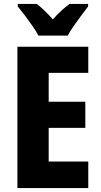

<svg xmlns="http://www.w3.org/2000/svg" viewBox="-20 -950 511 970"><path d="M426 0H68V-714H426V-582H226V-436H411V-304H226V-134H426ZM174 -770Q164 -790 145 -817.5Q126 -845 105.5 -872Q85 -899 70 -917V-930H166Q205 -900 247 -852Q270 -878 290.5 -896.5Q311 -915 331 -930H425V-917Q410 -898 390.5 -871.5Q371 -845 352 -818Q333 -791 322 -770Z"/></svg>

Font: Noto Sans Arabic UI Cn XBd
Style: Regular
Weight: 800
Width: 3
Designer: Monotype Design Team, Nadine Chahine and Nizar Qandah
Foundry: Monotype Imaging Inc.
Version: Version 2.010; ttfautohint (v1.8.4.7-5d5b)